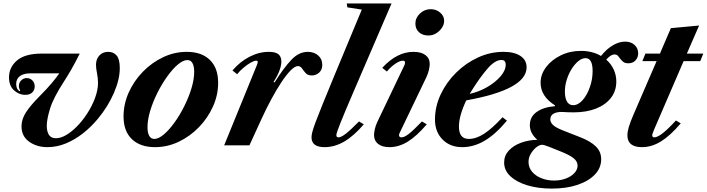

<svg xmlns="http://www.w3.org/2000/svg" viewBox="-20 -831 4042 1098"><path d="M251.5 10.5Q190 10.5 146.5 -20.8Q103 -52 103 -109Q103 -149 128.8 -189Q154.5 -229 211.5 -286Q249 -323.5 277 -357Q305 -390.5 319 -411.5H153.5Q114.5 -411.5 93.5 -395.5Q72.5 -379.5 72.5 -351Q72.5 -321.5 92 -309L95.5 -313Q93 -317 90.5 -323.8Q88 -330.5 88 -339Q88 -358 101.2 -371.2Q114.5 -384.5 133 -384.5Q152 -384.5 165.2 -371Q178.5 -357.5 178.5 -337Q178.5 -315.5 164.2 -302Q150 -288.5 124 -288.5Q89 -288.5 60.2 -314.5Q31.5 -340.5 31.5 -388Q31.5 -446.5 77.5 -485.5Q123.5 -524.5 219 -524.5H436Q408 -468.5 386.8 -432Q365.5 -395.5 346.5 -366Q284.5 -270.5 266 -209.2Q247.5 -148 247.5 -112.5Q247.5 -79 259.8 -59.8Q272 -40.5 299.5 -40.5Q327.5 -40.5 358.5 -58.8Q389.5 -77 420 -108Q450.5 -139 475.5 -177Q504.5 -220.5 522.5 -268Q540.5 -315.5 540.5 -356.5Q540.5 -384 534.8 -412Q529 -440 529 -460.5Q529 -492.5 548 -513.5Q567 -534.5 599.5 -534.5Q628.5 -534.5 646.8 -513.8Q665 -493 665 -441.5Q665 -376.5 631 -298.5Q597 -220.5 540 -152Q502 -106 455.5 -69.2Q409 -32.5 357.2 -11Q305.5 10.5 251.5 10.5Z M866.5 10.5Q782 10.5 734.2 -35.2Q686.5 -81 686.5 -165Q686.5 -236 716.2 -302.2Q746 -368.5 797 -420.8Q848 -473 912.8 -503.8Q977.5 -534.5 1048 -534.5Q1132.5 -534.5 1180 -488.5Q1227.5 -442.5 1227.5 -358Q1227.5 -287.5 1198 -221.8Q1168.5 -156 1117.5 -103.5Q1066.5 -51 1001.8 -20.2Q937 10.5 866.5 10.5ZM862.5 -36.5Q886.5 -36.5 916.8 -62Q947 -87.5 977.5 -129.8Q1008 -172 1033.5 -223Q1059 -274 1074.8 -325.5Q1090.5 -377 1090.5 -420.5Q1090.5 -451.5 1081 -469.5Q1071.5 -487.5 1051.5 -487.5Q1027.5 -487.5 997.2 -462Q967 -436.5 936.5 -394Q906 -351.5 880.5 -300.8Q855 -250 839.2 -198.2Q823.5 -146.5 823.5 -103.5Q823.5 -72.5 833.2 -54.5Q843 -36.5 862.5 -36.5Z M1262 0 1448 -456Q1454 -471 1454 -476.5Q1454 -484 1445 -484Q1433.5 -484 1413.2 -472.5Q1393 -461 1372 -443.2Q1351 -425.5 1336 -406.5L1309.5 -428Q1352.5 -478.5 1407 -506.5Q1461.5 -534.5 1517.5 -534.5Q1555 -534.5 1572 -521Q1589 -507.5 1589 -478Q1589 -458 1579 -429.5Q1569 -401 1544 -361.5L1550.5 -360Q1602 -442 1645.5 -488.2Q1689 -534.5 1740 -534.5Q1776 -534.5 1799.5 -514Q1823 -493.5 1823 -460.5Q1823 -431.5 1804.8 -415.5Q1786.5 -399.5 1763.5 -399.5Q1740 -399.5 1728 -413Q1716 -426.5 1707 -439.8Q1698 -453 1683.5 -453Q1666 -453 1641 -427.2Q1616 -401.5 1587.8 -358.5Q1559.5 -315.5 1531 -262.5Q1502.5 -209.5 1477.5 -155L1406.5 0Z M1836.5 10.5Q1761.5 10.5 1761.5 -46Q1761.5 -58.5 1766.5 -77.8Q1771.5 -97 1785.2 -133.8Q1799 -170.5 1825 -235Q1851 -299.5 1893.5 -402L2049 -776L1966.5 -789L1963 -811H2219L2002.5 -308Q1948.5 -182.5 1926 -125.8Q1903.5 -69 1903.5 -58.5Q1903.5 -45.5 1915.5 -45.5Q1931 -45.5 1958.5 -67Q1986 -88.5 2033 -136.5L2060.5 -120Q2003 -53 1948.2 -21.2Q1893.5 10.5 1836.5 10.5Z M2430.5 -628Q2396.5 -628 2376 -646.8Q2355.5 -665.5 2355.5 -696.5Q2355.5 -729 2381.8 -753.8Q2408 -778.5 2442.5 -778.5Q2474.5 -778.5 2497.2 -759Q2520 -739.5 2520 -712Q2520 -691 2507 -671.8Q2494 -652.5 2473.8 -640.2Q2453.5 -628 2430.5 -628ZM2207.5 10.5Q2165.5 10.5 2142.2 -8Q2119 -26.5 2119 -58.5Q2119 -72 2123.5 -92.5Q2128 -113 2137.5 -133L2291.5 -455.5Q2295 -462.5 2295.5 -466.8Q2296 -471 2296 -474Q2296 -484 2284 -484Q2267 -484 2241.2 -466.8Q2215.5 -449.5 2192.5 -422L2166 -443Q2250 -534.5 2344.5 -534.5Q2389 -534.5 2413.2 -516Q2437.5 -497.5 2437.5 -465Q2437.5 -452 2433 -431.8Q2428.5 -411.5 2419 -391L2266.5 -73Q2263 -66.5 2262.5 -63.5Q2262 -60.5 2262 -58Q2262 -45.5 2276.5 -45.5Q2292.5 -45.5 2318.2 -65.5Q2344 -85.5 2393 -136.5L2420.5 -120Q2363 -52.5 2312 -21Q2261 10.5 2207.5 10.5Z M2623 10.5Q2554 10.5 2510.8 -33.2Q2467.5 -77 2467.5 -147Q2467.5 -221.5 2500 -290.8Q2532.5 -360 2588 -415Q2643.5 -470 2713.5 -502.2Q2783.5 -534.5 2859 -534.5Q2921.5 -534.5 2956.5 -511Q2991.5 -487.5 2991.5 -446Q2991.5 -319 2646.5 -257Q2626.5 -215.5 2615.5 -177Q2604.5 -138.5 2604.5 -107.5Q2604.5 -36.5 2661 -36.5Q2702.5 -36.5 2748.2 -66Q2794 -95.5 2854 -160.5L2879 -141Q2815 -64 2752.5 -26.8Q2690 10.5 2623 10.5ZM2666 -294Q2719.5 -306 2766.5 -333.2Q2813.5 -360.5 2842.8 -394.8Q2872 -429 2872 -461Q2872 -488 2847.5 -488Q2811 -488 2768.2 -438.8Q2725.5 -389.5 2679.5 -316Z M3135 247.5Q3058 247.5 2996.5 229Q2935 210.5 2899 177Q2863 143.5 2863 98.5Q2863 59.5 2889 30.8Q2915 2 2958.2 -14.2Q3001.5 -30.5 3053 -31.5Q3010 -68.5 3010 -115.5Q3010 -163 3049.2 -190.8Q3088.5 -218.5 3152 -223.5L3154.5 -228Q3071.5 -280 3071.5 -358Q3071.5 -405.5 3102.8 -447Q3134 -488.5 3186.5 -514.2Q3239 -540 3302.5 -540Q3335.5 -540 3364.5 -532.5Q3393.5 -525 3417 -511Q3449 -551 3485 -572Q3521 -593 3554.5 -593Q3588 -593 3608.8 -574.2Q3629.5 -555.5 3629.5 -526Q3629.5 -502.5 3614.5 -485.8Q3599.5 -469 3573 -469Q3555 -469 3544.8 -476.8Q3534.5 -484.5 3527.8 -494.2Q3521 -504 3513.8 -511.8Q3506.5 -519.5 3493.5 -519.5Q3473 -519.5 3447 -490Q3474.5 -466 3489.5 -433.8Q3504.5 -401.5 3504.5 -364.5Q3504.5 -311 3474 -271.5Q3443.5 -232 3388.8 -210.2Q3334 -188.5 3261 -188.5Q3237.5 -188.5 3224.2 -189.2Q3211 -190 3201.5 -190.5Q3167 -192.5 3147 -181.8Q3127 -171 3127 -148Q3127 -132.5 3141.2 -117.5Q3155.5 -102.5 3199.5 -85L3299 -46Q3356.5 -23.5 3387.2 6.2Q3418 36 3418 80Q3418 129 3382.2 166.8Q3346.5 204.5 3283 226Q3219.5 247.5 3135 247.5ZM3257.5 -229.5Q3286.5 -229.5 3312 -258.5Q3337.5 -287.5 3353.2 -332.5Q3369 -377.5 3369 -424.5Q3369 -498.5 3328.5 -498.5Q3308.5 -498.5 3287.8 -481.8Q3267 -465 3249.5 -437.2Q3232 -409.5 3221.2 -375.5Q3210.5 -341.5 3210.5 -307.5Q3210.5 -270.5 3222.5 -250Q3234.5 -229.5 3257.5 -229.5ZM3148.5 201.5Q3186 201.5 3216.5 189.8Q3247 178 3265 158.5Q3283 139 3283 116.5Q3283 90.5 3258 72Q3233 53.5 3186 35L3120 8.5Q3091 -3 3079.5 -3Q3065.5 -3 3047.2 11.2Q3029 25.5 3015.8 47.8Q3002.5 70 3002.5 94.5Q3002.5 127 3022.8 151Q3043 175 3076.2 188.2Q3109.5 201.5 3148.5 201.5Z M3651.5 10.5Q3568 10.5 3568 -57Q3568 -77.5 3575.8 -104.2Q3583.5 -131 3602.5 -175L3735 -481.5H3653.5L3671 -524.5H3754L3816.5 -670L3978 -685L3908 -524.5H4002L3984.5 -481.5H3889.5L3721.5 -92Q3715 -76.5 3712.5 -69.2Q3710 -62 3710 -57.5Q3710 -45.5 3722 -45.5Q3739.5 -45.5 3769.5 -68.8Q3799.5 -92 3845.5 -142L3873 -125.5Q3812.5 -54.5 3759.5 -22Q3706.5 10.5 3651.5 10.5Z"/></svg>

Font: Libre Caslon Text Bold
Style: Italic
Weight: 700
Italic angle: -22.583°
Designer: Pablo Impallari, Rodrigo Fuenzalida, Katja Schimmel
Foundry: Pablo Impallari, Rodrigo Fuenzalida
Version: Version 2.000